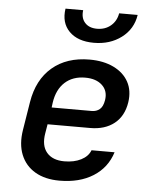

<svg xmlns="http://www.w3.org/2000/svg" viewBox="-55 -831 710 888"><g transform="rotate(5 300.0 -387.5)"><path d="M254 10Q187 10 141 -17Q95 -44 75 -93.5Q55 -143 66 -210L87 -340Q104 -445 171.5 -502.5Q239 -560 345 -560Q410 -560 457 -537Q504 -514 526 -473.5Q548 -433 540 -379Q530 -314 486.5 -279.5Q443 -245 375 -245H177L170 -203Q160 -145 187 -113Q214 -81 269 -81Q314 -81 346.5 -97.5Q379 -114 390 -143H497Q474 -70 410.5 -30Q347 10 254 10ZM189 -324H375Q397 -324 412 -336.5Q427 -349 432 -379Q439 -422 411 -448.5Q383 -475 332 -475Q274 -475 237.5 -441.5Q201 -408 192 -347ZM357 -639Q282 -639 242.5 -679Q203 -719 213 -785H295Q290 -749 309.5 -727Q329 -705 366 -705Q404 -705 430 -727Q456 -749 462 -785H548Q538 -719 485 -679Q432 -639 357 -639Z"/></g></svg>

Font: JetBrains Mono NL SemiBold
Style: Italic
Weight: 600
Italic angle: -9°
Monospace: yes
Designer: Philipp Nurullin, Konstantin Bulenkov
Foundry: JetBrains
Version: Version 2.305; ttfautohint (v1.8.4.7-5d5b)